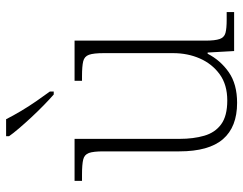

<svg xmlns="http://www.w3.org/2000/svg" viewBox="-106 -700 816 645"><g transform="rotate(-90 302.5 -378.0)"><path d="M279 10Q198 10 157 -37.5Q116 -85 116 -184V-439Q116 -473 110.5 -488Q105 -503 88.5 -507Q72 -511 38 -511H17V-536H158V-183Q158 -137 168.5 -100.5Q179 -64 207 -43.5Q235 -23 287 -23Q340 -23 375 -48.5Q410 -74 428 -115Q446 -156 446 -205V-438Q446 -472 440.5 -487.5Q435 -503 418.5 -507Q402 -511 368 -511H353V-536H488V-97Q488 -64 493.5 -48.5Q499 -33 514 -29Q529 -25 558 -25H584V0H453L448 -89H444Q422 -46 382 -18Q342 10 279 10ZM307 -606Q291 -620 271 -639.5Q251 -659 230.5 -681Q210 -703 193 -723Q176 -743 167 -756V-766H224Q235 -744 251 -717Q267 -690 285 -664Q303 -638 317 -619V-606Z"/></g></svg>

Font: Noto Serif Kannada ExtraLight
Style: Regular
Weight: 250
Version: Version 2.003